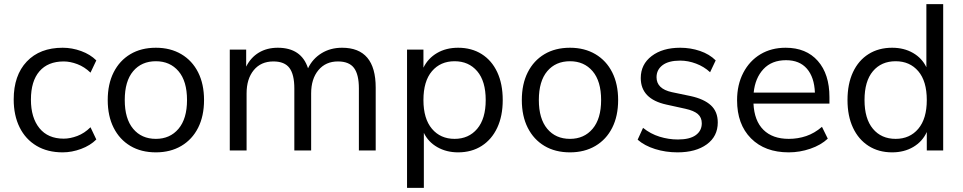

<svg xmlns="http://www.w3.org/2000/svg" viewBox="-20 -725 4640 925"><path d="M282 9Q209 9 156 -22.5Q103 -54 74.5 -111.5Q46 -169 46 -246Q46 -362 109 -428.5Q172 -495 282 -495Q327 -495 371 -479Q415 -463 444 -434L416 -375Q387 -403 352.5 -416Q318 -429 287 -429Q211 -429 170 -381.5Q129 -334 129 -245Q129 -158 170 -107.5Q211 -57 287 -57Q318 -57 352.5 -70Q387 -83 416 -112L444 -53Q415 -24 370.5 -7.5Q326 9 282 9Z M731 9Q660 9 608 -22Q556 -53 527.5 -109.5Q499 -166 499 -243Q499 -320 527.5 -376.5Q556 -433 608 -464Q660 -495 731 -495Q801 -495 853.5 -464Q906 -433 934.5 -376.5Q963 -320 963 -243Q963 -166 934.5 -109.5Q906 -53 853.5 -22Q801 9 731 9ZM731 -56Q799 -56 840 -104.5Q881 -153 881 -243Q881 -334 840 -382Q799 -430 731 -430Q662 -430 621.5 -382Q581 -334 581 -243Q581 -153 621.5 -104.5Q662 -56 731 -56Z M1087 0V-486H1166V-404Q1188 -448 1227 -471.5Q1266 -495 1318 -495Q1432 -495 1464 -396Q1486 -442 1529 -468.5Q1572 -495 1628 -495Q1790 -495 1790 -303V0H1709V-299Q1709 -366 1685.5 -397.5Q1662 -429 1608 -429Q1549 -429 1514 -387Q1479 -345 1479 -275V0H1398V-299Q1398 -366 1374.5 -397.5Q1351 -429 1297 -429Q1237 -429 1202.5 -387Q1168 -345 1168 -275V0Z M1941 180V-486H2020V-399Q2042 -444 2085.5 -469.5Q2129 -495 2187 -495Q2252 -495 2300.5 -464.5Q2349 -434 2375.5 -377.5Q2402 -321 2402 -243Q2402 -166 2375.5 -109.5Q2349 -53 2300.5 -22Q2252 9 2187 9Q2131 9 2087 -16Q2043 -41 2022 -85V180ZM2170 -56Q2238 -56 2279 -104.5Q2320 -153 2320 -243Q2320 -334 2279 -382Q2238 -430 2170 -430Q2102 -430 2061 -382Q2020 -334 2020 -243Q2020 -153 2061 -104.5Q2102 -56 2170 -56Z M2726 9Q2655 9 2603 -22Q2551 -53 2522.5 -109.5Q2494 -166 2494 -243Q2494 -320 2522.5 -376.5Q2551 -433 2603 -464Q2655 -495 2726 -495Q2796 -495 2848.5 -464Q2901 -433 2929.5 -376.5Q2958 -320 2958 -243Q2958 -166 2929.5 -109.5Q2901 -53 2848.5 -22Q2796 9 2726 9ZM2726 -56Q2794 -56 2835 -104.5Q2876 -153 2876 -243Q2876 -334 2835 -382Q2794 -430 2726 -430Q2657 -430 2616.5 -382Q2576 -334 2576 -243Q2576 -153 2616.5 -104.5Q2657 -56 2726 -56Z M3244 9Q3187 9 3136 -7Q3085 -23 3052 -52L3078 -109Q3114 -80 3157.5 -66.5Q3201 -53 3246 -53Q3303 -53 3332 -74Q3361 -95 3361 -131Q3361 -159 3342 -175.5Q3323 -192 3282 -201L3191 -221Q3067 -248 3067 -349Q3067 -415 3119.5 -455Q3172 -495 3257 -495Q3307 -495 3352.5 -479.5Q3398 -464 3428 -434L3401 -377Q3372 -404 3333.5 -418.5Q3295 -433 3257 -433Q3201 -433 3172 -411Q3143 -389 3143 -353Q3143 -297 3217 -281L3308 -262Q3372 -248 3405 -217.5Q3438 -187 3438 -135Q3438 -68 3385 -29.5Q3332 9 3244 9Z M3780 9Q3665 9 3598 -58.5Q3531 -126 3531 -242Q3531 -317 3561 -374.5Q3591 -432 3643.5 -463.5Q3696 -495 3765 -495Q3864 -495 3920 -431.5Q3976 -368 3976 -257V-226H3610Q3614 -143 3658 -99.5Q3702 -56 3780 -56Q3824 -56 3864 -69.5Q3904 -83 3940 -114L3968 -57Q3935 -26 3884 -8.5Q3833 9 3780 9ZM3767 -435Q3698 -435 3658 -392Q3618 -349 3611 -279H3906Q3903 -353 3867.5 -394Q3832 -435 3767 -435Z M4278 9Q4213 9 4164.5 -22Q4116 -53 4089.5 -109.5Q4063 -166 4063 -243Q4063 -321 4089.5 -377.5Q4116 -434 4164.5 -464.5Q4213 -495 4278 -495Q4335 -495 4378.5 -470Q4422 -445 4443 -401V-705H4524V0H4445V-89Q4424 -43 4380 -17Q4336 9 4278 9ZM4295 -56Q4363 -56 4404 -104.5Q4445 -153 4445 -243Q4445 -334 4404 -382Q4363 -430 4295 -430Q4226 -430 4185.5 -382Q4145 -334 4145 -243Q4145 -153 4185.5 -104.5Q4226 -56 4295 -56Z"/></svg>

Font: Nunito Sans
Style: Regular
Weight: 400
Designer: Vernon Adams
Foundry: Vernon Adams
Version: Version 3.101; ttfautohint (v1.8.4.7-5d5b);gftools[0.9.27]